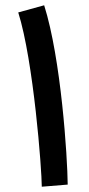

<svg xmlns="http://www.w3.org/2000/svg" viewBox="-20 -702 336 726"><path d="M236 -4C235 -110 211 -480 147 -682L49 -655C107 -471 138 -60 138 4Z"/></svg>

Font: Noto Sans Arabic UI Md
Style: Regular
Weight: 500
Designer: Monotype Design Team, Nadine Chahine and Nizar Qandah
Foundry: Monotype Imaging Inc.
Version: Version 2.010